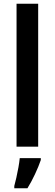

<svg xmlns="http://www.w3.org/2000/svg" viewBox="-20 -873 290 1021"><path d="M183 -93H68V-853H183ZM197 -22Q185 13 166 53.5Q147 94 126 128H56V116Q61 98 67 71.5Q73 45 78 17Q83 -11 85 -32H197Z"/></svg>

Font: Noto Sans Kannada UI Condensed SemiBold
Style: Regular
Weight: 600
Width: 3
Designer: Jelle Bosma - Monotype Design Team
Foundry: Monotype Imaging Inc.
Version: Version 2.005; ttfautohint (v1.8.4.7-5d5b)